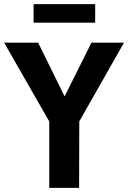

<svg xmlns="http://www.w3.org/2000/svg" viewBox="-40 -912 622 932"><path d="M199 0V-364L228 -272L-20 -705H145L281 -429H266L404 -705H562L316 -272L345 -364L344 0ZM123 -802V-892H422V-802Z"/></svg>

Font: Nunito Sans 10pt Condensed ExtraBold
Style: Regular
Weight: 800
Width: 3
Designer: Vernon Adams
Foundry: Vernon Adams
Version: Version 3.101;gftools[0.9.27]